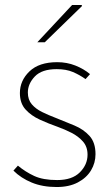

<svg xmlns="http://www.w3.org/2000/svg" viewBox="-20 -740 440 772"><path d="M208 12Q151 12 107.5 -6Q64 -24 34 -54L52 -74Q82 -49 117.5 -32.5Q153 -16 210 -16Q270 -16 301 -47Q332 -78 332 -118Q332 -150 313.5 -171Q295 -192 267.5 -206Q240 -220 212 -230Q175 -243 140 -259Q105 -275 82.5 -300Q60 -325 60 -366Q60 -416 98.5 -453Q137 -490 210 -490Q249 -490 283 -476.5Q317 -463 342 -442L324 -422Q300 -439 273 -450.5Q246 -462 208 -462Q148 -462 120 -432.5Q92 -403 92 -368Q92 -339 108 -320.5Q124 -302 149.5 -289.5Q175 -277 204 -266Q242 -251 279 -235.5Q316 -220 340 -193.5Q364 -167 364 -120Q364 -85 346 -55Q328 -25 293 -6.5Q258 12 208 12ZM130 -570 270 -720H308L310 -716L160 -570Z"/></svg>

Font: Mada ExtraLight
Style: Regular
Weight: 250
Designer: Khaled Hosny
Version: Version 1.5